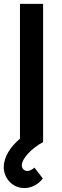

<svg xmlns="http://www.w3.org/2000/svg" viewBox="-24 -740 325 1000"><path d="M200.5 -720H80V-17.5C29.5 24.5 -4.5 79 -4.5 130.5C-4.5 187.5 40 239.5 102.5 239.5C139 239.5 175 221.5 199 189.5L155.5 133C143 144 130 150.5 118.5 150.5C102 150.5 89.5 138 89.5 121C89.5 87 139.5 32.5 200.5 0Z"/></svg>

Font: Hauora
Style: Bold
Weight: 700
Designer: Wayne Shih
Foundry: WCYS
Version: Version 1.001;hotconv 1.0.109;makeotfexe 2.5.65596